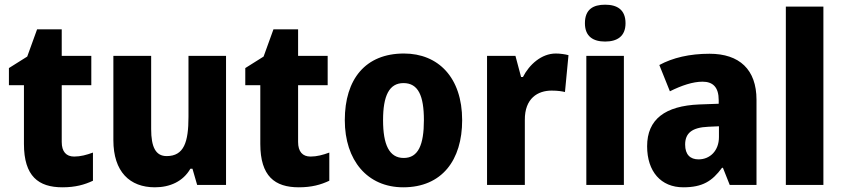

<svg xmlns="http://www.w3.org/2000/svg" viewBox="-20 -788 3592 818"><path d="M296 -121C262 -121 243 -142 243 -183V-425H369V-550H243V-663H138L96 -547L18 -498V-425H82V-175C82 -37 144 10 246 10C301 10 340 -1 376 -18V-138C349 -128 323 -121 296 -121Z M943 -550H783V-290C783 -183 764 -123 690 -123C643 -123 624 -162 624 -238V-550H463V-191C463 -56 533 10 640 10C704 10 760 -15 791 -69H800L820 0H943Z M1303 -121C1269 -121 1250 -142 1250 -183V-425H1376V-550H1250V-663H1145L1103 -547L1025 -498V-425H1089V-175C1089 -37 1151 10 1253 10C1308 10 1347 -1 1383 -18V-138C1356 -128 1330 -121 1303 -121Z M1949 -276C1949 -458 1847 -560 1701 -560C1537 -560 1449 -451 1449 -276C1449 -105 1545 10 1698 10C1863 10 1949 -106 1949 -276ZM1612 -276C1612 -380 1638 -434 1699 -434C1762 -434 1786 -380 1786 -276C1786 -171 1762 -115 1700 -115C1638 -115 1612 -172 1612 -276Z M2348 -560C2287 -560 2235 -513 2208 -460H2200L2176 -550H2055V0H2216V-276C2215 -370 2272 -402 2330 -402C2357 -402 2374 -399 2387 -396L2402 -553C2387 -557 2366 -560 2348 -560Z M2558 -768C2507 -768 2472 -748 2472 -689C2472 -632 2508 -611 2558 -611C2608 -611 2645 -632 2645 -689C2645 -747 2609 -768 2558 -768ZM2638 -550H2478V0H2638Z M3003 -559C2918 -559 2846 -542 2789 -511L2834 -399C2884 -424 2932 -440 2973 -440C3017 -440 3042 -417 3042 -361V-346L2959 -343C2814 -337 2737 -280 2737 -165C2737 -57 2796 10 2891 10C2973 10 3014 -16 3056 -73H3060L3089 0H3203V-363C3203 -492 3130 -559 3003 -559ZM2998 -248 3043 -250V-204C3043 -146 3005 -109 2956 -109C2921 -109 2899 -129 2899 -172C2899 -220 2927 -245 2998 -248Z M3488 0V-760H3328V0Z"/></svg>

Font: Noto Sans Myanmar UI SemiCondensed ExtraBold
Style: Regular
Weight: 800
Width: 4
Designer: Monotype Design Team
Foundry: Monotype Imaging Inc.
Version: Version 2.103